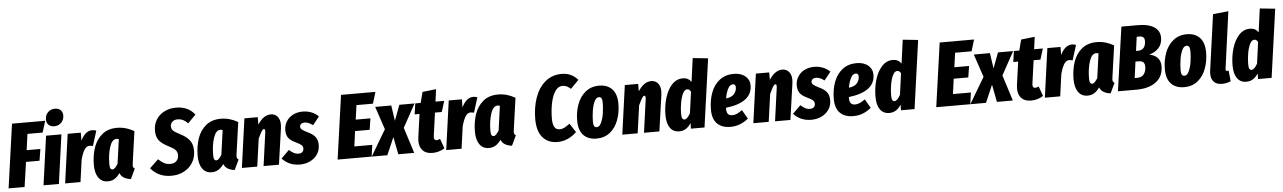

<svg xmlns="http://www.w3.org/2000/svg" viewBox="-33 -1439 13902 2080"><g transform="rotate(-5 6918.5 -399.0)"><path d="M458 -695 419 -570H254L230 -395H379L359 -269H212L173 0H-1L97 -695Z M620 -533 546 0H379L453 -533ZM467 -708Q467 -755 497.5 -785.5Q528 -816 573 -816Q613 -816 635.5 -794Q658 -772 658 -735Q658 -688 627.5 -657.5Q597 -627 552 -627Q512 -627 489.5 -649Q467 -671 467 -708Z M1000 -540 949 -377Q925 -383 912 -383Q878 -383 855 -345Q832 -307 814 -239L781 0H614L688 -533H831L830 -445Q880 -549 957 -549Q979 -549 1000 -540Z M1411 -499 1363 -159Q1360 -143 1360 -130Q1360 -117 1364.5 -108.5Q1369 -100 1380 -95L1328 15Q1286 11 1254 -7.5Q1222 -26 1210 -60Q1182 -21 1151 -1.5Q1120 18 1078 18Q1012 18 976.5 -32.5Q941 -83 941 -171Q941 -272 969.5 -358Q998 -444 1062 -497.5Q1126 -551 1226 -551Q1322 -551 1411 -499ZM1109 -167Q1109 -133 1116.5 -119.5Q1124 -106 1139 -106Q1153 -106 1167 -120.5Q1181 -135 1198 -161L1235 -427Q1222 -432 1210 -432Q1161 -432 1135 -351.5Q1109 -271 1109 -167Z M2085 -620 1999 -532Q1974 -559 1947 -572Q1920 -585 1888 -585Q1851 -585 1830 -565Q1809 -545 1809 -515Q1809 -487 1828 -468.5Q1847 -450 1906 -420Q1972 -386 2004 -343Q2036 -300 2036 -230Q2036 -159 2001.5 -102.5Q1967 -46 1906 -14Q1845 18 1768 18Q1628 18 1545 -83L1639 -173Q1671 -142 1700.5 -126.5Q1730 -111 1769 -111Q1810 -111 1834.5 -135Q1859 -159 1859 -199Q1859 -233 1838 -255.5Q1817 -278 1760 -306Q1692 -340 1662.5 -379.5Q1633 -419 1633 -484Q1633 -551 1665 -603Q1697 -655 1753.5 -684Q1810 -713 1881 -713Q1949 -713 1999 -689.5Q2049 -666 2085 -620Z M2540 -499 2492 -159Q2489 -143 2489 -130Q2489 -117 2493.5 -108.5Q2498 -100 2509 -95L2457 15Q2415 11 2383 -7.5Q2351 -26 2339 -60Q2311 -21 2280 -1.5Q2249 18 2207 18Q2141 18 2105.5 -32.5Q2070 -83 2070 -171Q2070 -272 2098.5 -358Q2127 -444 2191 -497.5Q2255 -551 2355 -551Q2451 -551 2540 -499ZM2238 -167Q2238 -133 2245.5 -119.5Q2253 -106 2268 -106Q2282 -106 2296 -120.5Q2310 -135 2327 -161L2364 -427Q2351 -432 2339 -432Q2290 -432 2264 -351.5Q2238 -271 2238 -167Z M2998 -430Q2998 -412 2995 -392L2939 0H2772L2822 -362Q2823 -368 2823 -377Q2823 -399 2810 -399Q2798 -399 2784 -376.5Q2770 -354 2745 -300L2703 0H2536L2610 -533H2755V-452Q2818 -551 2897 -551Q2944 -551 2971 -518.5Q2998 -486 2998 -430Z M3416 -483 3345 -394Q3296 -431 3254 -431Q3231 -431 3217 -419.5Q3203 -408 3203 -389Q3203 -372 3219.5 -358Q3236 -344 3283 -321Q3335 -297 3361 -264Q3387 -231 3387 -177Q3387 -118 3357 -74Q3327 -30 3276.5 -6Q3226 18 3166 18Q3048 18 2973 -64L3060 -150Q3085 -127 3109.5 -114Q3134 -101 3161 -101Q3189 -101 3203.5 -115Q3218 -129 3218 -152Q3218 -174 3202 -189.5Q3186 -205 3144 -224Q3089 -249 3064.5 -280.5Q3040 -312 3040 -366Q3040 -418 3066 -460.5Q3092 -503 3138.5 -527Q3185 -551 3244 -551Q3296 -551 3340.5 -533Q3385 -515 3416 -483Z M4049 -695 4011 -570H3832L3810 -414H3970L3951 -291H3792L3770 -126H3965L3947 0H3577L3675 -695Z M4460 -533 4321 -280 4410 0H4237L4200 -190L4118 0H3948L4116 -283L4032 -533H4207L4232 -365L4295 -533Z M4637 -163Q4636 -158 4636 -149Q4636 -116 4664 -116Q4682 -116 4702 -127L4740 -21Q4712 -2 4677 8Q4642 18 4608 18Q4539 18 4502.5 -20Q4466 -58 4466 -126Q4466 -145 4469 -164L4504 -415H4451L4468 -533H4527L4557 -650L4706 -667L4688 -533H4783L4746 -415H4672Z M5144 -540 5093 -377Q5069 -383 5056 -383Q5022 -383 4999 -345Q4976 -307 4958 -239L4925 0H4758L4832 -533H4975L4974 -445Q5024 -549 5101 -549Q5123 -549 5144 -540Z M5555 -499 5507 -159Q5504 -143 5504 -130Q5504 -117 5508.5 -108.5Q5513 -100 5524 -95L5472 15Q5430 11 5398 -7.5Q5366 -26 5354 -60Q5326 -21 5295 -1.5Q5264 18 5222 18Q5156 18 5120.5 -32.5Q5085 -83 5085 -171Q5085 -272 5113.5 -358Q5142 -444 5206 -497.5Q5270 -551 5370 -551Q5466 -551 5555 -499ZM5253 -167Q5253 -133 5260.5 -119.5Q5268 -106 5283 -106Q5297 -106 5311 -120.5Q5325 -135 5342 -161L5379 -427Q5366 -432 5354 -432Q5305 -432 5279 -351.5Q5253 -271 5253 -167Z M6251 -633 6162 -543Q6120 -583 6074 -583Q6023 -583 5990 -530Q5957 -477 5942.5 -398Q5928 -319 5928 -239Q5928 -175 5947 -146Q5966 -117 6003 -117Q6030 -117 6054 -129.5Q6078 -142 6113 -168L6176 -72Q6082 18 5967 18Q5866 18 5807 -50Q5748 -118 5748 -250Q5748 -376 5784.5 -481Q5821 -586 5895 -649.5Q5969 -713 6076 -713Q6182 -713 6251 -633Z M6199 -194Q6199 -289 6229 -370.5Q6259 -452 6320 -501.5Q6381 -551 6468 -551Q6558 -551 6609 -497Q6660 -443 6660 -338Q6660 -243 6630 -161.5Q6600 -80 6539.5 -31Q6479 18 6392 18Q6301 18 6250 -35.5Q6199 -89 6199 -194ZM6492 -364Q6492 -397 6483 -412Q6474 -427 6456 -427Q6425 -427 6405.5 -384.5Q6386 -342 6377 -282.5Q6368 -223 6368 -169Q6368 -135 6377 -120Q6386 -105 6404 -105Q6434 -105 6454 -147.5Q6474 -190 6483 -250.5Q6492 -311 6492 -364Z M7135 -430Q7135 -412 7132 -392L7076 0H6909L6959 -362Q6960 -368 6960 -377Q6960 -399 6947 -399Q6935 -399 6921 -376.5Q6907 -354 6882 -300L6840 0H6673L6747 -533H6892V-452Q6955 -551 7034 -551Q7081 -551 7108 -518.5Q7135 -486 7135 -430Z M7671 -743 7567 0H7419L7421 -61Q7394 -21 7363.5 -1.5Q7333 18 7291 18Q7227 18 7192 -30.5Q7157 -79 7157 -171Q7157 -267 7183 -354.5Q7209 -442 7259 -496.5Q7309 -551 7379 -551Q7438 -551 7470 -504L7505 -760ZM7327 -173Q7327 -134 7335 -119.5Q7343 -105 7359 -105Q7388 -105 7423 -167L7455 -399Q7447 -414 7438 -421Q7429 -428 7415 -428Q7387 -428 7367 -386.5Q7347 -345 7337 -285Q7327 -225 7327 -173Z M8104 -404Q8098 -225 7817 -192V-178Q7817 -106 7878 -106Q7904 -106 7929 -117Q7954 -128 7987 -152L8043 -55Q7956 18 7848 18Q7756 18 7704.5 -33Q7653 -84 7653 -185Q7653 -287 7684 -370Q7715 -453 7778 -502Q7841 -551 7932 -551Q8012 -551 8059 -510Q8106 -469 8104 -404ZM7943 -404Q7943 -439 7913 -439Q7881 -439 7859.5 -397.5Q7838 -356 7827 -293Q7887 -299 7915 -331Q7943 -363 7943 -404Z M8560 -430Q8560 -412 8557 -392L8501 0H8334L8384 -362Q8385 -368 8385 -377Q8385 -399 8372 -399Q8360 -399 8346 -376.5Q8332 -354 8307 -300L8265 0H8098L8172 -533H8317V-452Q8380 -551 8459 -551Q8506 -551 8533 -518.5Q8560 -486 8560 -430Z M8978 -483 8907 -394Q8858 -431 8816 -431Q8793 -431 8779 -419.5Q8765 -408 8765 -389Q8765 -372 8781.5 -358Q8798 -344 8845 -321Q8897 -297 8923 -264Q8949 -231 8949 -177Q8949 -118 8919 -74Q8889 -30 8838.5 -6Q8788 18 8728 18Q8610 18 8535 -64L8622 -150Q8647 -127 8671.5 -114Q8696 -101 8723 -101Q8751 -101 8765.5 -115Q8780 -129 8780 -152Q8780 -174 8764 -189.5Q8748 -205 8706 -224Q8651 -249 8626.5 -280.5Q8602 -312 8602 -366Q8602 -418 8628 -460.5Q8654 -503 8700.5 -527Q8747 -551 8806 -551Q8858 -551 8902.5 -533Q8947 -515 8978 -483Z M9440 -404Q9434 -225 9153 -192V-178Q9153 -106 9214 -106Q9240 -106 9265 -117Q9290 -128 9323 -152L9379 -55Q9292 18 9184 18Q9092 18 9040.5 -33Q8989 -84 8989 -185Q8989 -287 9020 -370Q9051 -453 9114 -502Q9177 -551 9268 -551Q9348 -551 9395 -510Q9442 -469 9440 -404ZM9279 -404Q9279 -439 9249 -439Q9217 -439 9195.5 -397.5Q9174 -356 9163 -293Q9223 -299 9251 -331Q9279 -363 9279 -404Z M9955 -743 9851 0H9703L9705 -61Q9678 -21 9647.5 -1.5Q9617 18 9575 18Q9511 18 9476 -30.5Q9441 -79 9441 -171Q9441 -267 9467 -354.5Q9493 -442 9543 -496.5Q9593 -551 9663 -551Q9722 -551 9754 -504L9789 -760ZM9611 -173Q9611 -134 9619 -119.5Q9627 -105 9643 -105Q9672 -105 9707 -167L9739 -399Q9731 -414 9722 -421Q9713 -428 9699 -428Q9671 -428 9651 -386.5Q9631 -345 9621 -285Q9611 -225 9611 -173Z M10559 -695 10521 -570H10342L10320 -414H10480L10461 -291H10302L10280 -126H10475L10457 0H10087L10185 -695Z M10970 -533 10831 -280 10920 0H10747L10710 -190L10628 0H10458L10626 -283L10542 -533H10717L10742 -365L10805 -533Z M11147 -163Q11146 -158 11146 -149Q11146 -116 11174 -116Q11192 -116 11212 -127L11250 -21Q11222 -2 11187 8Q11152 18 11118 18Q11049 18 11012.5 -20Q10976 -58 10976 -126Q10976 -145 10979 -164L11014 -415H10961L10978 -533H11037L11067 -650L11216 -667L11198 -533H11293L11256 -415H11182Z M11654 -540 11603 -377Q11579 -383 11566 -383Q11532 -383 11509 -345Q11486 -307 11468 -239L11435 0H11268L11342 -533H11485L11484 -445Q11534 -549 11611 -549Q11633 -549 11654 -540Z M12065 -499 12017 -159Q12014 -143 12014 -130Q12014 -117 12018.5 -108.5Q12023 -100 12034 -95L11982 15Q11940 11 11908 -7.5Q11876 -26 11864 -60Q11836 -21 11805 -1.5Q11774 18 11732 18Q11666 18 11630.5 -32.5Q11595 -83 11595 -171Q11595 -272 11623.5 -358Q11652 -444 11716 -497.5Q11780 -551 11880 -551Q11976 -551 12065 -499ZM11763 -167Q11763 -133 11770.5 -119.5Q11778 -106 11793 -106Q11807 -106 11821 -120.5Q11835 -135 11852 -161L11889 -427Q11876 -432 11864 -432Q11815 -432 11789 -351.5Q11763 -271 11763 -167Z M12557 -230Q12557 -119 12478 -59.5Q12399 0 12265 0H12063L12161 -695H12345Q12454 -695 12516.5 -654.5Q12579 -614 12579 -538Q12579 -470 12539 -426.5Q12499 -383 12436 -367Q12557 -341 12557 -230ZM12402 -519Q12402 -571 12346 -571H12317L12296 -419H12320Q12362 -419 12382 -446Q12402 -473 12402 -519ZM12381 -240Q12381 -273 12365 -288.5Q12349 -304 12314 -304H12280L12256 -127H12283Q12333 -127 12357 -159Q12381 -191 12381 -240Z M12590 -194Q12590 -289 12620 -370.5Q12650 -452 12711 -501.5Q12772 -551 12859 -551Q12949 -551 13000 -497Q13051 -443 13051 -338Q13051 -243 13021 -161.5Q12991 -80 12930.5 -31Q12870 18 12783 18Q12692 18 12641 -35.5Q12590 -89 12590 -194ZM12883 -364Q12883 -397 12874 -412Q12865 -427 12847 -427Q12816 -427 12796.5 -384.5Q12777 -342 12768 -282.5Q12759 -223 12759 -169Q12759 -135 12768 -120Q12777 -105 12795 -105Q12825 -105 12845 -147.5Q12865 -190 12874 -250.5Q12883 -311 12883 -364Z M13246 -145Q13245 -141 13245 -135Q13245 -117 13261 -117Q13267 -117 13277 -119L13289 -2Q13242 18 13194 18Q13136 18 13105.5 -13.5Q13075 -45 13075 -101Q13075 -122 13077 -133L13162 -743L13330 -760Z M13838 -743 13734 0H13586L13588 -61Q13561 -21 13530.5 -1.5Q13500 18 13458 18Q13394 18 13359 -30.5Q13324 -79 13324 -171Q13324 -267 13350 -354.5Q13376 -442 13426 -496.5Q13476 -551 13546 -551Q13605 -551 13637 -504L13672 -760ZM13494 -173Q13494 -134 13502 -119.5Q13510 -105 13526 -105Q13555 -105 13590 -167L13622 -399Q13614 -414 13605 -421Q13596 -428 13582 -428Q13554 -428 13534 -386.5Q13514 -345 13504 -285Q13494 -225 13494 -173Z"/></g></svg>

Font: Fira Sans Extra Condensed ExtraBold
Style: Italic
Weight: 800
Width: 3
Italic angle: -8°
Designer: Carrois Corporate & Edenspiekermann AG
Foundry: Carrois Corporate GbR & Edenspiekermann AG
Version: Version 4.203